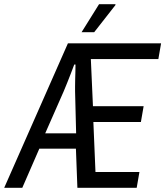

<svg xmlns="http://www.w3.org/2000/svg" viewBox="-70 -893 786 913"><path d="M-50 0 253 -687H696L683 -612H362L372 -388H613L600 -313H374L384 -75H593L580 0H298L291 -186H117L36 0ZM145 -259H292L287 -459Q287 -468 287 -482.5Q287 -497 287.5 -515.5Q288 -534 288.5 -552.5Q289 -571 289 -586H283Q277 -569 267.5 -545Q258 -521 249 -498Q240 -475 233 -459ZM318 -740 401 -873H479V-869L378 -740Z"/></svg>

Font: Archivo ExtraCondensed
Style: Italic
Weight: 400
Width: 2
Italic angle: -10°
Designer: Hector Gatti
Foundry: Omnibus-Type
Version: Version 2.001